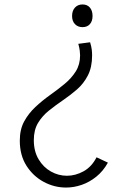

<svg xmlns="http://www.w3.org/2000/svg" viewBox="-20 -599 533 863"><path d="M385 -409Q391 -389 392.5 -375.5Q394 -362 394 -350Q394 -297 375 -260Q356 -223 326 -197Q296 -171 263 -148.5Q230 -126 200 -102Q170 -78 151 -46.5Q132 -15 132 31Q132 81 153.5 117Q175 153 209 172Q243 191 281 191Q319 191 355.5 171Q392 151 414 108L465 132Q444 170 413 195Q382 220 347 232Q312 244 277 244Q224 244 176.5 218.5Q129 193 99 146Q69 99 69 33Q69 -17 88.5 -53Q108 -89 139 -118Q170 -147 204.5 -171.5Q239 -196 270 -221.5Q301 -247 320.5 -278Q340 -309 340 -350Q340 -358 338.5 -371Q337 -384 332 -402ZM351 -579Q372 -579 384 -565Q396 -551 396 -527Q396 -504 384 -490.5Q372 -477 351 -477Q330 -477 317 -490.5Q304 -504 304 -527Q304 -551 317 -565Q330 -579 351 -579Z"/></svg>

Font: Yaldevi Light
Style: Regular
Weight: 300
Designer: Sol Matas, Rajitha Manaperi, Kosala Senevirathne
Foundry: Mooniak
Version: Version 1.100